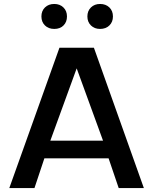

<svg xmlns="http://www.w3.org/2000/svg" viewBox="-20 -949 773 969"><path d="M454 -708 706 0H579L528 -150H204L154 0H27L280 -708ZM367 -604 234 -239H500ZM254 -803Q225 -803 207 -820.5Q189 -838 189 -866Q189 -894 207 -911.5Q225 -929 254 -929Q282 -929 300 -911.5Q318 -894 318 -866Q318 -838 300.5 -820.5Q283 -803 254 -803ZM485 -803Q457 -803 439 -820.5Q421 -838 421 -866Q421 -894 439 -911.5Q457 -929 485 -929Q514 -929 532 -911.5Q550 -894 550 -866Q550 -838 532 -820.5Q514 -803 485 -803Z"/></svg>

Font: Metropolitano Medium
Style: Regular
Weight: 500
Designer: Fonts by Alex Slobzheninov & Chris M. Simpson / Changes by Cristiano Sobral
Foundry: Fonts by Alex Slobzheninov & Chris M. Simpson / Changes by Cristiano Sobral
Version: Version 1.00;August 30, 2020;FontCreator 13.0.0.2681 64-bit